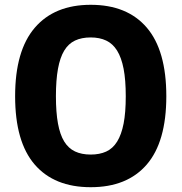

<svg xmlns="http://www.w3.org/2000/svg" viewBox="-20 -770 757 800"><path d="M358 10Q206 10 124.5 -84.5Q43 -179 43 -369Q43 -559 125 -654.5Q207 -750 358 -750Q510 -750 591.5 -655Q673 -560 673 -369Q673 -179 591.5 -84.5Q510 10 358 10ZM358 -126Q395 -126 422.5 -138.5Q450 -151 468 -180Q486 -209 495 -255Q504 -301 504 -369Q504 -437 495 -483.5Q486 -530 468 -559Q450 -588 422.5 -601Q395 -614 358 -614Q320 -614 292.5 -601Q265 -588 247.5 -559Q230 -530 221.5 -483Q213 -436 213 -369Q213 -302 221.5 -255.5Q230 -209 247.5 -180.5Q265 -152 292.5 -139Q320 -126 358 -126Z"/></svg>

Font: Encode Sans Normal
Style: Bold
Weight: 700
Designer: Pablo Impallari, Andres Torresi
Foundry: Pablo Impallari, Andres Torresi
Version: Version 1.000; ttfautohint (v1.00) -l 8 -r 50 -G 200 -x 14 -